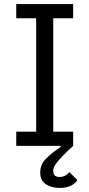

<svg xmlns="http://www.w3.org/2000/svg" viewBox="-20 -718 440 945"><path d="M60 -70H158V-628H60V-698H340V-628H242V-70H340V0Q308 29 289 49Q270 69 259.5 82.5Q249 96 245.5 105.5Q242 115 242 123Q242 140 250.5 146.5Q259 153 273 153Q302 153 321 129L361 168Q352 184 330 195.5Q308 207 273 207Q234 207 206 189Q178 171 178 131Q178 93 204.5 65Q231 37 279 5L278 0H60Z"/></svg>

Font: Aneliza
Style: Regular
Weight: 400
Designer: Mike Abbink, Paul van der Laan, Pieter van Rosmalen
Foundry: Bold Monday
Version: Version 3.001;September 8, 2019;FontCreator 11.5.0.2425 64-b